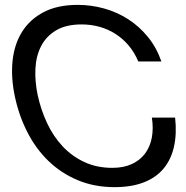

<svg xmlns="http://www.w3.org/2000/svg" viewBox="-20 -751 762 787"><path d="M546.9 -499Q530.8 -537.1 506.6 -565.4Q482.4 -593.8 452.1 -612.8Q421.9 -631.8 387 -641.4Q352.1 -650.9 314.5 -650.9Q251 -650.9 210.2 -626.7Q169.4 -602.5 148.7 -562.3Q127.9 -522 125.2 -470Q122.6 -418 134.3 -361.8Q147.5 -300.8 172.9 -246.6Q198.2 -192.4 236.3 -151.6Q274.4 -110.8 325.4 -86.9Q376.5 -63 440.4 -63Q486.8 -63 520.5 -78.6Q554.2 -94.2 574.7 -121.8Q595.2 -149.4 602.3 -187Q609.4 -224.6 602.5 -269H697.8Q705.1 -201.7 692.9 -148.7Q680.7 -95.7 649.7 -59.1Q618.7 -22.5 568.6 -3.2Q518.6 16.1 449.7 16.1Q366.7 16.1 298.6 -12.5Q230.5 -41 178.7 -91.1Q127 -141.1 92.3 -209Q57.6 -276.9 41 -355Q24.4 -433.1 31.5 -501.5Q38.6 -569.8 70.6 -620.8Q102.5 -671.9 159.2 -701.4Q215.8 -731 298.3 -731Q354 -731 407.2 -716.1Q460.4 -701.2 505.9 -671.9Q551.3 -642.6 586.4 -599.4Q621.6 -556.2 641.6 -499Z"/></svg>

Font: XB Khoramshahr
Style: Oblique
Weight: 400
Italic angle: 12°
Designer: Behnam
Foundry: Irmug
Version: Version 8.005 2009